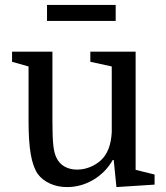

<svg xmlns="http://www.w3.org/2000/svg" viewBox="-20 -750 673 780"><path d="M193 -540V-257Q193 -193 196.5 -160.5Q200 -128 209 -110Q220 -86 242 -73.5Q264 -61 293 -61Q320 -61 345 -71Q370 -81 389 -98Q430 -135 434 -213V-480L347 -499V-540H531V-60L608 -41V0L453 10L442 -100H438Q409 -49 359 -19.5Q309 10 252 10Q214 10 182.5 -4.5Q151 -19 133 -44Q114 -72 105 -123Q96 -174 96 -259V-480L29 -499V-540ZM171 -665V-730H450V-665Z"/></svg>

Font: Domine
Style: Regular
Weight: 400
Designer: Pablo Impallari, Rodrigo Fuenzalida, Brenda Gallo
Foundry: Pablo Impallari, Rodrigo Fuenzalida, Brenda Gallo
Version: Version 2.000